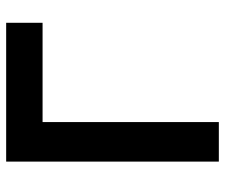

<svg xmlns="http://www.w3.org/2000/svg" viewBox="-74 -660 733 626"><g transform="rotate(-90 293.0 -346.5)"><path d="M79.6 0V-693.4H208.5V0ZM79.6 -574.7V-693.4H532.2V-574.7Z"/></g></svg>

Font: Cascadia Code PL
Style: Regular
Weight: 400
Monospace: yes
Designer: Aaron Bell
Foundry: Saja Typeworks
Version: Version 2102.003